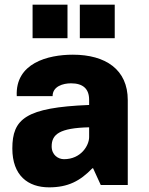

<svg xmlns="http://www.w3.org/2000/svg" viewBox="-20 -795 640 825"><path d="M120 -631H270V-775H120ZM323 -631H473V-775H323ZM191 10C272 10 324 -17 377 -72H380L413 0H529V-365C529 -496 434 -560 293 -560C186 -560 45 -524 52 -382H206C206 -424 251 -437 285 -437C336 -437 363 -414 363 -366V-344C90 -333 33 -284 33 -157C33 -41 100 10 191 10ZM255 -111C230 -111 202 -129 202 -166C202 -218 236 -245 363 -248V-206C363 -170 328 -111 255 -111Z"/></svg>

Font: Kathrein 85 Heavy
Style: Regular
Weight: 900
Designer: Lazydogs Typefoundry, based on Open Sans by Ascender Corporation
Foundry: Lazydogs Typefoundry
Version: Version 1.003;PS 001.003;hotconv 1.0.88;makeotf.lib2.5.64775